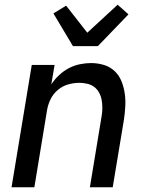

<svg xmlns="http://www.w3.org/2000/svg" viewBox="-20 -796 640 816"><path d="M29 0 115 -520H212L198 -437Q212 -459 231.5 -477Q251 -495 273 -506.5Q295 -518 319.5 -523Q344 -528 367 -528Q395 -528 421.5 -520Q448 -512 467 -494Q486 -476 496 -451.5Q506 -427 510 -400Q514 -373 512.5 -345Q511 -317 507 -289L459 0H362L412 -303Q415 -320 415 -337.5Q415 -355 412 -371.5Q409 -388 401 -402.5Q393 -417 380.5 -426.5Q368 -436 351 -440Q334 -444 317 -444Q293 -444 269 -437Q245 -430 225.5 -413.5Q206 -397 195 -374.5Q184 -352 180 -328L126 0ZM290 -600 207 -739 261 -772 351 -657 480 -776 526 -735 396 -600Z"/></svg>

Font: Iosevka Custom Medium Oblique
Style: Regular
Weight: 500
Italic angle: -9°
Designer: Belleve Invis
Foundry: Belleve Invis
Version: Version 27.0.1